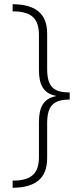

<svg xmlns="http://www.w3.org/2000/svg" viewBox="-20 -734 387 912"><path d="M40 124V158C148 157 204 114 204 17V-148C204 -233 235 -261 311 -261V-295C234 -295 204 -322 204 -407V-574C204 -670 149 -713 40 -714V-680C127 -680 165 -649 165 -567V-401C165 -331 187 -290 245 -279V-277C187 -266 165 -225 165 -154V12C165 92 127 124 40 124Z"/></svg>

Font: Noto Sans Thai SemCond ExtLt
Style: Regular
Weight: 200
Width: 4
Designer: Monotype Design Team
Foundry: Monotype Imaging Inc.
Version: Version 2.002